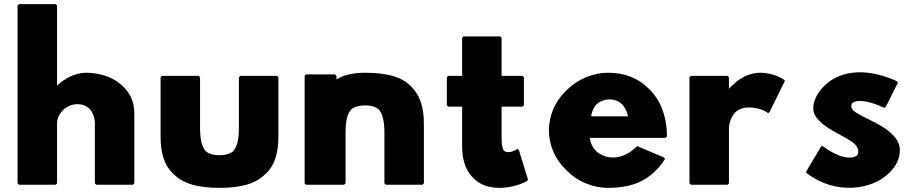

<svg xmlns="http://www.w3.org/2000/svg" viewBox="-20 -887 4420 929"><path d="M256 -860 249 -867H72L65 -860V0L72 7H249L256 0V-290C256 -313 267 -335 283 -353C302 -371 328 -383 354 -383C378 -383 397 -375 413 -361C429 -343 439 -317 439 -290V0L446 7H623L630 0V-338C630 -393 610 -434 581 -463L574 -470C527 -517 456 -535 398 -535C345 -535 295 -509 256 -473Z M948 -513 941 -520H764L757 -513V-226C757 -147 775 -89 814 -50L822 -43C867 2 939 22 1042 22C1145 22 1217 2 1262 -43L1270 -50C1309 -89 1327 -146 1327 -226V-513L1320 -520H1143L1136 -513V-269C1136 -214 1128 -179 1109 -156C1094 -143 1071 -136 1042 -136C1013 -136 991 -142 975 -156C956 -178 948 -214 948 -269Z M1645 7 1652 0V-244C1652 -298 1659 -334 1679 -357C1694 -370 1717 -377 1747 -377C1776 -377 1797 -371 1813 -357C1832 -335 1840 -299 1840 -244V0L1847 7H2024L2031 0V-287C2031 -366 2013 -424 1974 -463V-464L1967 -471C1922 -516 1850 -535 1747 -535C1686 -535 1641 -523 1608 -503V-520L1601 -527H1461L1454 -520V0L1461 7Z M2216 -520H2149L2142 -513V-378L2149 -371H2216V-181C2216 -127 2227 -70 2266 -30L2267 -29L2274 -22C2301 5 2341 22 2398 22C2471 22 2528 -10 2528 -10L2535 -17L2491 -160L2484 -167C2484 -167 2463 -151 2440 -151C2432 -151 2425 -153 2419 -157C2411 -167 2407 -187 2407 -215V-371H2508L2515 -378V-513L2508 -520H2407V-704L2400 -711H2223L2216 -704Z M2840 -324C2843 -344 2851 -366 2866 -382C2882 -396 2903 -406 2930 -406C2954 -406 2973 -398 2990 -383C3003 -368 3014 -348 3019 -324ZM3063 -180C2988 -105 2908 -116 2863 -157C2847 -174 2836 -197 2834 -220H3200L3207 -227C3207 -325 3175 -402 3124 -453L3117 -460C3068 -509 3001 -535 2925 -535C2846 -535 2775 -503 2723 -452L2722 -451L2715 -444C2666 -395 2636 -329 2636 -256C2636 -184 2666 -118 2715 -69L2722 -62C2773 -10 2845 22 2925 22C3014 22 3090 0 3148 -57L3149 -58L3156 -65C3171 -80 3186 -98 3198 -119L3191 -126Z M3507 -457V-513L3500 -520H3323L3316 -513V0L3323 7H3500L3507 0V-270C3507 -278 3512 -315 3537 -343C3552 -357 3574 -367 3605 -367C3664 -367 3697 -339 3697 -339L3704 -346L3778 -496L3771 -503C3771 -503 3725 -535 3659 -535C3597 -535 3551 -501 3525 -475L3517 -468C3513 -464 3510 -460 3507 -457Z M3958 -182 3951 -175 3879 -54 3886 -47C4024 57 4199 32 4281 -49L4282 -50L4289 -57C4317 -86 4334 -121 4334 -160C4334 -189 4321 -212 4302 -232L4301 -233H4300L4293 -241C4241 -292 4147 -319 4108 -353C4103 -359 4099 -366 4099 -373C4099 -378 4100 -384 4104 -389C4123 -403 4168 -407 4260 -365L4267 -372L4325 -488L4318 -495C4150 -570 4032 -534 3970 -473L3963 -466C3932 -434 3915 -396 3915 -363C3915 -340 3926 -321 3943 -304L3950 -297C3994 -253 4078 -225 4118 -188C4127 -177 4133 -166 4133 -153C4133 -147 4131 -141 4127 -135C4103 -117 4046 -116 3958 -182Z"/></svg>

Font: Hussar Woodtype
Style: Blk
Weight: 900
Foundry: Cannot Into Space Fonts
Version: Version 1.07